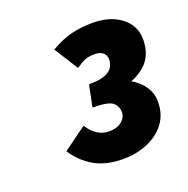

<svg xmlns="http://www.w3.org/2000/svg" viewBox="-85 -850 561 574"><g transform="rotate(-20 196.0 -563.0)"><path d="M214 -356Q159 -356 122 -378Q85 -400 62 -436L136 -490Q150 -469 166.5 -458.5Q183 -448 203 -448Q229 -448 243.5 -460.5Q258 -473 258 -488Q258 -509 243.5 -520.5Q229 -532 180 -532L194 -601Q229 -601 246.5 -608.5Q264 -616 270 -627.5Q276 -639 276 -651Q276 -664 266.5 -672Q257 -680 240 -680Q224 -680 212 -676Q200 -672 180 -658L132 -734Q168 -755 199 -762.5Q230 -770 267 -770Q322 -770 357 -743Q392 -716 392 -672Q392 -635 374.5 -609Q357 -583 316 -566Q342 -551 356 -529.5Q370 -508 370 -482Q370 -442 349 -414Q328 -386 292.5 -371Q257 -356 214 -356Z"/></g></svg>

Font: Source Sans 3 ExtraLight Black
Style: Italic
Weight: 900
Italic angle: -11°
Version: Version 3.052;hotconv 1.1.0;makeotfexe 2.6.0